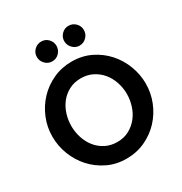

<svg xmlns="http://www.w3.org/2000/svg" viewBox="-209 -1078 1174 1238"><g transform="rotate(-30 378.0 -459.0)"><path d="M376 6Q299 6 235.5 -25Q172 -56 126.5 -106.5Q81 -157 56 -222Q31 -287 31 -356Q31 -427 57.5 -491.5Q84 -556 130.5 -605.5Q177 -655 241 -684.5Q305 -714 379 -714Q457 -714 520.5 -683Q584 -652 629.5 -601Q675 -550 699.5 -485Q724 -420 724 -353Q724 -282 698 -217.5Q672 -153 626 -103.5Q580 -54 516 -24Q452 6 376 6ZM171 -354Q171 -309 185 -266Q199 -223 225.5 -190Q252 -157 290.5 -137Q329 -117 378 -117Q428 -117 466.5 -138Q505 -159 531.5 -192.5Q558 -226 571.5 -269Q585 -312 585 -356Q585 -401 570.5 -444Q556 -487 529 -519.5Q502 -552 463.5 -571.5Q425 -591 377 -591Q327 -591 288.5 -570.5Q250 -550 224 -517Q198 -484 184.5 -441.5Q171 -399 171 -354ZM201 -851Q201 -881 222.5 -902.5Q244 -924 275 -924Q305 -924 326 -902.5Q347 -881 347 -851Q347 -821 326 -799Q305 -777 274 -777Q244 -777 222.5 -799Q201 -821 201 -851ZM405 -851Q405 -881 426.5 -902.5Q448 -924 477 -924Q508 -924 529.5 -902.5Q551 -881 551 -851Q551 -821 529.5 -799Q508 -777 477 -777Q448 -777 426.5 -799Q405 -821 405 -851Z"/></g></svg>

Font: Rising Sun
Style: Bold
Weight: 700
Designer: Matt McInerney, Pablo Impallari, Rodrigo Fuenzalida (Raleway font), Stephen Hutchings (Greek), Cristiano Sobral (main ch
Foundry: The Rising Sun Project Authors
Version: Version 4.327; ttfautohint (v1.8.4.7-5d5b-dirty)